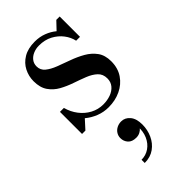

<svg xmlns="http://www.w3.org/2000/svg" viewBox="-244 -538 931 931"><g transform="rotate(-45 221.0 -73.0)"><path d="M43 10V-141.5H70Q79.5 -106 101 -78Q122.5 -50 152.5 -34Q182.5 -18 217.5 -18Q245 -18 268.5 -26.5Q292 -35 306.2 -52Q320.5 -69 320.5 -93.5Q320.5 -123.5 301.2 -141.2Q282 -159 252.2 -170.8Q222.5 -182.5 188.8 -194Q155 -205.5 125.2 -222Q95.5 -238.5 76.5 -265.8Q57.5 -293 57.5 -337Q57.5 -371 72.8 -401.2Q88 -431.5 119.2 -450.2Q150.5 -469 197.5 -469Q230.5 -469 258.5 -458.2Q286.5 -447.5 308 -429.5L346 -469.5H369V-330H342.5Q336.5 -358.5 317.2 -383.8Q298 -409 268 -425Q238 -441 198.5 -441Q177 -441 158.8 -433.2Q140.5 -425.5 129.5 -411.2Q118.5 -397 118.5 -377.5Q118.5 -352 138.2 -335.8Q158 -319.5 189.2 -307.5Q220.5 -295.5 255.5 -283Q290.5 -270.5 321.8 -252.8Q353 -235 372.8 -208Q392.5 -181 392.5 -139Q392.5 -92.5 369.8 -59Q347 -25.5 309.5 -7.8Q272 10 226 10Q192 10 161.5 -2Q131 -14 106.5 -34.5L66 10ZM158.5 324.5V302.5Q188.5 302.5 212.5 286Q236.5 269.5 249.5 240.2Q262.5 211 259.5 173H266.5Q267 180 260.5 188.5Q254 197 242.5 203Q231 209 216.5 209Q188 209 174 193.2Q160 177.5 160 155.5Q160 140.5 167.8 128Q175.5 115.5 189.5 108.2Q203.5 101 220 101Q246 101 264.2 122.5Q282.5 144 282.5 184.5Q282.5 220.5 268 252.5Q253.5 284.5 225.8 304.5Q198 324.5 158.5 324.5Z"/></g></svg>

Font: Bodoni Moda SC 9pt Medium
Style: Regular
Weight: 500
Designer: Owen Earl
Foundry: indestructible type
Version: Version 2.005